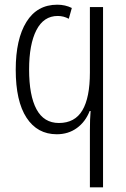

<svg xmlns="http://www.w3.org/2000/svg" viewBox="-20 -562 536 818"><path d="M286 -528 273 -482Q251 -494 226 -494Q166 -494 135 -433.5Q104 -373 104 -266Q104 -155 135.5 -96.5Q167 -38 231 -38Q299 -38 331 -92Q363 -146 363 -253V-532H419V236H363V-7Q363 -55 366 -89H362Q344 -43 307.5 -16.5Q271 10 222 10Q139 10 93 -60.5Q47 -131 47 -265Q47 -395 92.5 -468.5Q138 -542 224 -542Q258 -542 286 -528Z"/></svg>

Font: Noto Sans Display Light Narrow
Style: Regular
Weight: 300
Width: 4
Designer: Monotype Design team
Foundry: Monotype Imaging Inc.
Version: Version 1.000